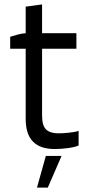

<svg xmlns="http://www.w3.org/2000/svg" viewBox="-20 -670 405 867"><path d="M228 3Q253 3 285 -1Q317 -5 335 -13V-79Q327 -76 314.5 -74Q302 -72 289 -70.5Q276 -69 263.5 -68.5Q251 -68 242 -68Q207 -68 188.5 -85Q170 -102 170 -149V-450H325V-520H170V-650L96 -640V-520Q79 -519 60.5 -514Q42 -509 26 -504V-450H96V-134Q96 -99 104 -73.5Q112 -48 128.5 -31Q145 -14 169.5 -5.5Q194 3 228 3ZM147 177H196L258 34H187Z"/></svg>

Font: Fixel Variable
Style: Regular
Weight: 100
Width: 3
Designer: AlfaBravo + MacPaw
Foundry: Kyrylo Tkachov, Marchela Mozhyna, Serhii Makarenko, Maria Weinstein, Zakhar Kryvoshyya
Version: Version 1.211